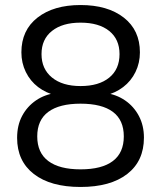

<svg xmlns="http://www.w3.org/2000/svg" viewBox="-20 -734 640 763"><path d="M300 9Q181 9 114.5 -42.5Q48 -94 48 -186Q48 -236 68 -273.5Q88 -311 123 -335Q158 -359 205 -365V-354Q163 -364 131.5 -388Q100 -412 82.5 -448Q65 -484 65 -526Q65 -614 129 -664Q193 -714 300 -714Q408 -714 472 -664Q536 -614 536 -526Q536 -484 518.5 -448Q501 -412 469.5 -388Q438 -364 396 -354V-365Q442 -359 477 -335Q512 -311 532 -273Q552 -235 552 -187Q552 -94 485.5 -42.5Q419 9 300 9ZM300 -61Q385 -61 428.5 -94Q472 -127 472 -192Q472 -257 428.5 -289.5Q385 -322 300 -322Q216 -322 172 -289.5Q128 -257 128 -192Q128 -127 172 -94Q216 -61 300 -61ZM300 -392Q373 -392 414 -425.5Q455 -459 455 -519Q455 -578 414 -611Q373 -644 300 -644Q228 -644 186.5 -611Q145 -578 145 -519Q145 -460 186.5 -426Q228 -392 300 -392Z"/></svg>

Font: Nunito Sans 11pt
Style: Regular
Weight: 400
Version: Version 3.101;gftools[0.9.27]